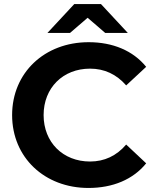

<svg xmlns="http://www.w3.org/2000/svg" viewBox="-20 -920 771 951"><path d="M418 11C539 11 639 -31 704 -111L605 -204C557 -148 497 -120 426 -120C292 -120 196 -215 196 -350C196 -485 292 -580 426 -580C497 -580 557 -552 605 -497L704 -589C639 -669 539 -711 419 -711C201 -711 40 -560 40 -350C40 -140 201 11 418 11ZM414 -832 501 -757H613L480 -900H348L215 -757H327Z"/></svg>

Font: Montserrat-Alt1
Style: Bold
Weight: 700
Designer: Differentunic
Foundry: Differentunic
Version: Version 7.222